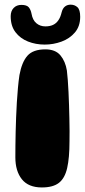

<svg xmlns="http://www.w3.org/2000/svg" viewBox="-20 -814 374 844"><path d="M164 10Q105 10 76.2 -26Q47.5 -62 47.5 -122.5Q47.5 -145.5 47.8 -173.8Q48 -202 48.8 -233.2Q49.5 -264.5 50.8 -297.5Q52 -330.5 54 -363.5Q56 -396.5 58.8 -427Q61.5 -457.5 65.5 -484Q76 -541.5 100.8 -569.2Q125.5 -597 179.5 -597Q223.5 -597 245.5 -570.8Q267.5 -544.5 274 -504Q276 -486 278 -461.8Q280 -437.5 281.2 -409Q282.5 -380.5 283.5 -351Q284.5 -321.5 285 -292.8Q285.5 -264 285.8 -238.2Q286 -212.5 285.5 -193Q285.5 -120 275.2 -75.2Q265 -30.5 239 -10.2Q213 10 164 10ZM176.5 -618Q137 -618 103 -631.5Q69 -645 48 -672.5Q27 -700 27 -742.5Q27 -765.5 40 -779Q53 -792.5 74 -792.5Q98 -792.5 106.8 -781.5Q115.5 -770.5 118.5 -754Q123.5 -725.5 140 -711.8Q156.5 -698 179.5 -698Q199 -698 213 -704.5Q227 -711 236.5 -724.8Q246 -738.5 251 -760Q255.5 -777.5 265.8 -785.5Q276 -793.5 290.5 -793.5Q308 -793.5 320.2 -782.5Q332.5 -771.5 332.5 -740Q332.5 -698.5 309.2 -671.2Q286 -644 250.2 -631Q214.5 -618 176.5 -618Z"/></svg>

Font: Gluten
Style: Bold
Weight: 700
Designer: Tyler Finck
Foundry: Etcetera Type Company
Version: Version 1.204